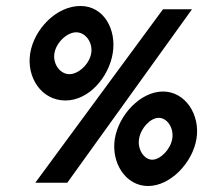

<svg xmlns="http://www.w3.org/2000/svg" viewBox="-20 -611 679 642"><path d="M199 -275C277 -275 344 -353 357 -433C370 -513 327 -591 249 -591C168 -591 94 -513 81 -433C68 -353 118 -275 199 -275ZM235 -503C266 -503 291 -469 285 -433C279 -397 243 -363 212 -363C181 -363 156 -397 162 -433C168 -469 204 -503 235 -503ZM205 0 622 -580H525L98 0ZM475 11C550 11 624 -67 637 -147C650 -227 600 -305 525 -305C450 -305 377 -227 364 -147C351 -67 400 11 475 11ZM511 -217C539 -217 562 -183 556 -147C550 -111 516 -77 489 -77C462 -77 439 -111 445 -147C451 -183 483 -217 511 -217Z"/></svg>

Font: Charger Pro
Style: BlkNarObl
Weight: 900
Designer: Jasper
Foundry: Cannot Into Space Fonts
Version: Version 1.09